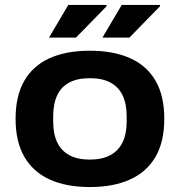

<svg xmlns="http://www.w3.org/2000/svg" viewBox="-20 -744 726 776"><path d="M343 12Q248 12 181 -18.5Q114 -49 78.5 -110Q43 -171 43 -264Q43 -357 78.5 -418Q114 -479 181 -509Q248 -539 343 -539Q438 -539 505.5 -509Q573 -479 608.5 -418Q644 -357 644 -264Q644 -171 608.5 -110Q573 -49 505.5 -18.5Q438 12 343 12ZM343 -99Q393 -99 426 -117Q459 -135 475.5 -169Q492 -203 492 -253V-274Q492 -324 475.5 -358.5Q459 -393 426 -410.5Q393 -428 343 -428Q293 -428 260 -410.5Q227 -393 211 -358.5Q195 -324 195 -274V-253Q195 -203 211 -169Q227 -135 260 -117Q293 -99 343 -99ZM178 -592 256 -724H410L411 -719L287 -592ZM394 -592 472 -724H627V-719L503 -592Z"/></svg>

Font: Archivo SemiExpanded
Style: Bold
Weight: 700
Width: 6
Designer: Hector Gatti
Foundry: Omnibus-Type
Version: Version 2.001